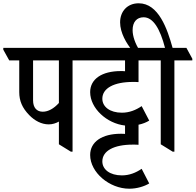

<svg xmlns="http://www.w3.org/2000/svg" viewBox="-62 -915 1189 1167"><path d="M234 -159C257 -159 278 -166 296 -176V-38L369 7H379V-548H488V-558L452 -624H-42V-613L-6 -548H55V-355C55 -302 73 -259 116 -215C148 -182 190 -159 234 -159ZM139 -305V-548H296V-289C265 -255 231 -236 198 -236C161 -236 139 -261 139 -305Z M724 232C770 232 815 218 845 200L799 111C764 135 724 151 679 151C606 151 560 115 560 66C560 2 630 -36 745 -36C756 -36 768 -36 780 -35V-157C805 -162 827 -171 845 -182L799 -270C764 -246 724 -230 679 -230C606 -230 560 -266 560 -315C560 -379 631 -417 746 -417C757 -417 768 -417 780 -416V-548H891V-558L854 -624H404V-613L440 -548H698V-482C689 -483 680 -483 672 -483C558 -483 486 -435 486 -355C486 -257 587 -164 698 -152V-101C689 -102 680 -102 672 -102C558 -102 486 -53 486 27C486 133 603 232 724 232Z M988 7H998V-548H1107V-558L1071 -624H987C955 -739 902 -895 781 -895C712 -895 668 -846 668 -779C668 -716 707 -650 740 -611H785C761 -648 744 -694 744 -732C744 -781 769 -810 811 -810C869 -810 911 -740 941 -624H806V-613L842 -548H915V-38Z"/></svg>

Font: Noto Serif Devanagari Condensed Medium
Style: Regular
Weight: 500
Width: 3
Designer: Universal Thirst, Indian Type Foundry and the Monotype Design Team
Foundry: Monotype Imaging Inc.
Version: Version 2.004